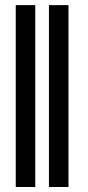

<svg xmlns="http://www.w3.org/2000/svg" viewBox="-20 -748 352 768"><path d="M121.1 -727.5V0H43V-727.5ZM253.9 -727.5V0H175.8V-727.5Z"/></svg>

Font: Inter Tight
Style: Regular
Weight: 400
Designer: Rasmus Andersson
Foundry: rsms
Version: Version 3.002